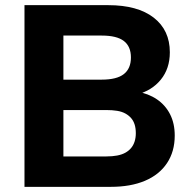

<svg xmlns="http://www.w3.org/2000/svg" viewBox="-20 -725 747 745"><path d="M75 0V-705H400Q514 -705 576.5 -656.5Q639 -608 639 -522Q639 -459 604 -416Q569 -373 510 -358V-370Q556 -362 589 -339.5Q622 -317 640 -281.5Q658 -246 658 -199Q658 -137 628 -92Q598 -47 542.5 -23.5Q487 0 410 0ZM226 -118H393Q416 -118 434.5 -121.5Q453 -125 466.5 -132.5Q480 -140 489 -151Q498 -162 502.5 -176.5Q507 -191 507 -208Q507 -227 502.5 -241.5Q498 -256 489 -266.5Q480 -277 466.5 -284.5Q453 -292 434.5 -295Q416 -298 393 -298H226ZM226 -416H375Q433 -416 460.5 -437.5Q488 -459 488 -502Q488 -545 460.5 -566Q433 -587 375 -587H226Z"/></svg>

Font: Nunito Sans 11pt ExtraBold
Style: Regular
Weight: 800
Version: Version 3.101;gftools[0.9.27]